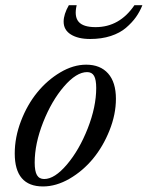

<svg xmlns="http://www.w3.org/2000/svg" viewBox="-20 -687 553 719"><path d="M317.4 -541Q272.5 -541 245.4 -557.9Q218.3 -574.7 218.3 -606Q218.3 -633.3 237.8 -667.5H267.1Q257.3 -625.5 274.4 -605.5Q291.5 -585.4 337.9 -585.4Q427.7 -585.4 483.4 -667.5H513.2Q503.4 -643.1 489 -622.8Q474.6 -602.5 451.9 -583Q429.2 -563.5 394.8 -552.2Q360.4 -541 317.4 -541ZM141.1 11.2Q35.2 11.2 35.2 -112.3Q35.2 -172.9 58.6 -233.9Q82 -294.9 119.4 -340.8Q156.7 -386.7 205.6 -415.8Q254.4 -444.8 302.7 -444.8Q355.5 -444.8 384.8 -411.9Q414.1 -378.9 414.1 -316.9Q414.1 -258.8 390.1 -198.7Q366.2 -138.7 328.4 -92.8Q290.5 -46.9 240.5 -17.8Q190.4 11.2 141.1 11.2ZM145.5 -16.6Q184.6 -16.6 230.7 -71Q276.9 -125.5 308.6 -206.3Q340.3 -287.1 340.3 -357.4Q340.3 -388.7 332.3 -402.8Q324.2 -417 306.2 -417Q266.1 -417 219.7 -363.3Q173.3 -309.6 141.6 -229.2Q109.9 -148.9 109.9 -78.1Q109.9 -45.9 118.4 -31.2Q127 -16.6 145.5 -16.6Z"/></svg>

Font: Elstob
Style: Italic
Weight: 400
Italic angle: -20°
Designer: Peter S. Baker
Version: Version 1.015